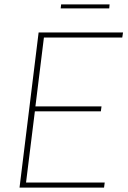

<svg xmlns="http://www.w3.org/2000/svg" viewBox="-20 -850 580 870"><path d="M68.5 0ZM537.5 -703 534 -680H179L140.5 -368H440L437 -345.5H138L98 -23H454.5L451.5 0H68.5L155 -703ZM257 -830H476.5L475 -812H255Z"/></svg>

Font: Lato Thin
Style: Italic
Weight: 200
Italic angle: -7°
Designer: Lukasz Dziedzic
Foundry: tyPoland Lukasz Dziedzic
Version: Version 2.007; 2014-02-27